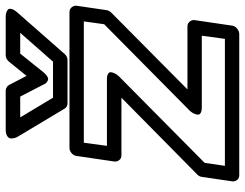

<svg xmlns="http://www.w3.org/2000/svg" viewBox="-112 -713 850 666"><g transform="rotate(-90 313.0 -380.0)"><path d="M17.1 0 32.2 -104Q33.7 -113.8 40 -120.1L307.1 -383.8H106.9Q96.2 -383.8 90.3 -391.8Q84.5 -399.9 85.9 -409.2L105 -539.1Q106.4 -549.8 115 -556.9Q123.5 -564 132.8 -564H604Q614.7 -564 621.1 -555.9Q627.4 -547.9 626 -539.1L610.8 -435.1Q609.4 -426.3 602.1 -418.9L335.9 -154.8H554.2Q564.9 -154.8 571.3 -146.7Q577.6 -138.7 576.2 -129.9L557.1 0Q555.7 10.7 546.4 17.8Q537.1 24.9 527.8 24.9H38.1Q27.3 24.9 21.5 17.1Q15.6 9.3 17.1 0ZM70.8 -24.9H511.2L522 -105H273.9Q260.3 -105 253.9 -109.1Q247.6 -113.3 248.3 -119.4Q249 -125.5 251.7 -131.6Q254.4 -137.7 257.8 -141.6L261.2 -146L562 -443.8L571.8 -514.2H150.9L140.1 -434.1H370.1Q383.8 -434.1 390.1 -429.9Q396.5 -425.8 395.5 -419.7Q394.5 -413.6 391.6 -407.5Q388.7 -401.4 385.3 -397.5L381.8 -393.1L81.1 -95.2ZM170.9 -745.1Q169.9 -746.6 168.7 -749.3Q167.5 -752 166.3 -759Q165 -766.1 166.5 -771.2Q168 -776.4 175.5 -780.8Q183.1 -785.2 196.8 -785.2H332Q337.9 -785.2 343.3 -781.7Q348.6 -778.3 351.1 -773.9L382.8 -712.9L432.1 -773.9Q441.9 -785.2 454.1 -785.2H588.9Q590.8 -785.2 594 -784.9Q597.2 -784.7 603.8 -782.5Q610.4 -780.3 613.5 -776.6Q616.7 -772.9 614.7 -764.6Q612.8 -756.3 603 -745.1L459 -581.1Q450.2 -570.8 437 -570.8H287.1Q275.4 -570.8 269 -581.1ZM238.8 -734.9 307.1 -621.1H432.1L532.2 -734.9H460L395 -653.8Q386.7 -644 379.6 -640.4Q372.6 -636.7 367.9 -638.7Q363.3 -640.6 359.6 -643.8Q356 -647 354.5 -650.4L353 -653.8L311 -734.9Z"/></g></svg>

Font: Trueno Bold Outline
Style: Italic
Weight: 700
Width: 6
Designer: Julieta Ulanovsky
Foundry: Julieta Ulanovsky
Version: Version 3.001b | FøM Fix